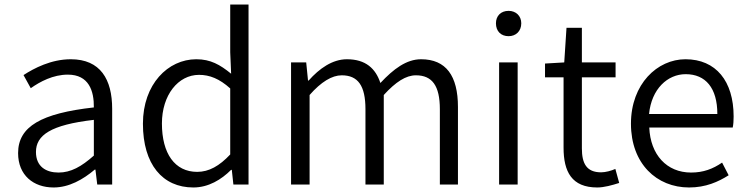

<svg xmlns="http://www.w3.org/2000/svg" viewBox="-20 -816 3306 849"><path d="M217 13C285 13 347 -22 399 -66H402L410 0H476V-335C476 -465 424 -554 293 -554C206 -554 130 -514 84 -484L116 -426C157 -455 215 -486 280 -486C373 -486 396 -414 395 -341C163 -315 60 -257 60 -139C60 -41 128 13 217 13ZM239 -53C184 -53 139 -79 139 -144C139 -218 204 -264 395 -286V-128C340 -79 293 -53 239 -53Z M835 13C902 13 959 -22 1002 -65H1005L1012 0H1079V-796H998V-585L1002 -490C953 -530 911 -554 848 -554C723 -554 612 -444 612 -269C612 -89 699 13 835 13ZM852 -56C753 -56 696 -137 696 -270C696 -396 768 -485 860 -485C907 -485 950 -468 998 -425V-133C950 -82 904 -56 852 -56Z M1267 0H1349V-396C1400 -454 1448 -483 1491 -483C1563 -483 1596 -437 1596 -333V0H1677V-396C1730 -454 1775 -483 1819 -483C1891 -483 1925 -437 1925 -333V0H2005V-343C2005 -481 1952 -554 1842 -554C1777 -554 1720 -511 1662 -449C1641 -513 1597 -554 1514 -554C1450 -554 1392 -513 1345 -460H1342L1334 -540H1267Z M2187 0H2269V-540H2187ZM2229 -656C2261 -656 2285 -678 2285 -713C2285 -746 2261 -768 2229 -768C2195 -768 2173 -746 2173 -713C2173 -678 2195 -656 2229 -656Z M2621 13C2651 13 2687 3 2718 -7L2701 -69C2683 -61 2658 -54 2638 -54C2573 -54 2553 -94 2553 -160V-474H2702V-540H2553V-693H2485L2475 -540L2390 -535V-474H2472V-163C2472 -57 2508 13 2621 13Z M3027 13C3101 13 3156 -12 3202 -41L3173 -97C3132 -69 3090 -53 3036 -53C2928 -53 2856 -132 2851 -252H3220C3223 -266 3224 -283 3224 -301C3224 -457 3146 -554 3011 -554C2887 -554 2770 -445 2770 -269C2770 -92 2884 13 3027 13ZM2850 -312C2861 -423 2932 -488 3012 -488C3100 -488 3152 -427 3152 -312Z"/></svg>

Font: Noto Sans KR DemiLight
Style: Regular
Weight: 350
Designer: Ryoko NISHIZUKA 西塚涼子 (kana, bopomofo & ideographs); Paul D. Hunt (Latin, Greek & Cyrillic); Sandoll Communications 산돌커뮤니
Foundry: Adobe
Version: Version 2.004;hotconv 1.0.118;makeotfexe 2.5.65603